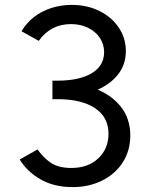

<svg xmlns="http://www.w3.org/2000/svg" viewBox="-20 -754 601 786"><path d="M60.6 -101.2 133.8 -142.2Q156.2 -109.6 187.6 -88Q219 -66.4 271.8 -66.4Q340.8 -66.4 382.5 -105.9Q424.2 -145.4 424.2 -206.4Q424.2 -274.4 369.2 -311.2Q314.2 -348 215 -348H194.6V-417H213.8Q300.2 -417 368.2 -391.6Q436.2 -366.2 474.8 -317Q513.4 -267.8 513.4 -199.8Q513.4 -137 482.2 -88.8Q451 -40.6 397 -14.3Q343 12 277.4 12Q201.6 12 146.2 -19.7Q90.8 -51.4 60.6 -101.2ZM194.6 -423.8H215Q304.6 -423.8 355.4 -454.2Q406.2 -484.6 406.2 -540.4Q406.2 -572 389.3 -598.1Q372.4 -624.2 341.3 -639.8Q310.2 -655.4 270.2 -655.4Q229.4 -655.4 196.4 -638.3Q163.4 -621.2 138.6 -586.8L68.2 -626Q87.6 -659.6 118.4 -683.7Q149.2 -707.8 189 -720.9Q228.8 -734 274.2 -734Q336.4 -734 387 -709Q437.6 -684 466.4 -640.7Q495.2 -597.4 495.2 -545Q495.2 -485.8 458.2 -443Q421.2 -400.2 357.4 -378Q293.6 -355.8 213 -355.8H194.6Z"/></svg>

Font: 寒蝉端黑体 Light
Style: Regular
Weight: 300
Designer: ChillDuanSans {Warren2060}; 
Source Han Sans {Ryoko NISHIZUKA 西塚涼子 (kana, bopomofo & ideographs); Paul D. Hunt (Latin, G
Foundry: ChillType&Adobe
Version: Version 1.300;Glyphs 3.3 (3306)